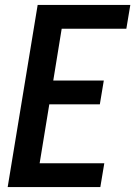

<svg xmlns="http://www.w3.org/2000/svg" viewBox="-20 -755 546 775"><path d="M11 0 132 -735H506L490 -639H229L195 -430H399L383 -334H179L140 -96H401L385 0Z"/></svg>

Font: Iosevka Curly
Style: Bold Italic
Weight: 700
Italic angle: -9°
Monospace: yes
Designer: Belleve Invis
Foundry: Belleve Invis
Version: Version 22.1.2; ttfautohint (v1.8.4)